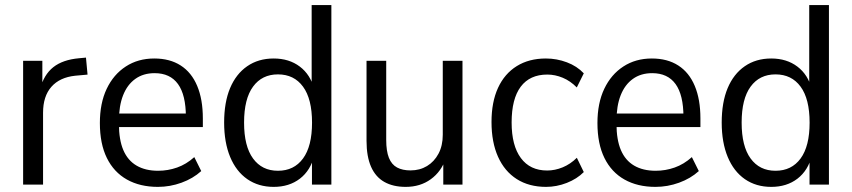

<svg xmlns="http://www.w3.org/2000/svg" viewBox="-20 -725 3345 754"><path d="M70.8 0V-486.3H146.3V-374.8H137.3Q152.1 -431.7 189.2 -461.1Q226.3 -490.6 290.8 -496.3L317.6 -498.8L323.8 -432L274.9 -427.6Q214.4 -421.1 181.8 -384.1Q149.1 -347.1 149.1 -282.1V0Z M600 8.9Q529.8 8.9 478.5 -19.9Q427.2 -48.7 399.7 -104.5Q372.2 -160.3 372.2 -241.9Q372.2 -319.9 399 -376.2Q425.8 -432.6 474 -463.9Q522.2 -495.3 585.8 -495.3Q647.1 -495.3 689.7 -467.8Q732.3 -440.4 754.4 -387.6Q776.6 -334.8 776.6 -259.7V-226.1H431.3V-279.2H725L710 -265.6Q710 -352.1 679 -394.9Q648.1 -437.7 587.2 -437.7Q542.7 -437.7 511.3 -415.1Q479.8 -392.5 463.4 -350.8Q447 -309.1 447 -249.9V-239.3Q447 -176 464.4 -135.4Q481.8 -94.8 516.4 -74.6Q550.9 -54.4 600.9 -54.4Q639.5 -54.4 675.5 -67.1Q711.6 -79.8 743 -108L770.3 -53.2Q738 -23.9 692.8 -7.5Q647.7 8.9 600 8.9Z M1054.7 8.9Q995.2 8.9 951.3 -21.4Q907.4 -51.8 883.8 -108.7Q860.2 -165.7 860.2 -243.4Q860.2 -323.1 883.5 -378.8Q906.9 -434.6 950.8 -464.9Q994.7 -495.3 1054.7 -495.3Q1115.4 -495.3 1157.4 -463.5Q1199.4 -431.8 1214.1 -374.4H1203.9V-705H1281.3V0H1205.1V-114.6H1214.4Q1199.8 -55.8 1157.8 -23.4Q1115.7 8.9 1054.7 8.9ZM1071.5 -54.4Q1134.7 -54.4 1170 -102.6Q1205.4 -150.7 1205.4 -243.4Q1205.4 -336.5 1170 -384.7Q1134.7 -432.9 1071.5 -432.9Q1008.8 -432.9 973.7 -384.8Q938.5 -336.8 938.5 -243.4Q938.5 -150.7 973.7 -102.6Q1008.8 -54.4 1071.5 -54.4Z M1573.2 8.9Q1523.8 8.9 1489.4 -10.5Q1454.9 -29.9 1437.1 -70.3Q1419.4 -110.8 1419.4 -171.5V-486.3H1496.7V-175.5Q1496.7 -131.7 1507.3 -105.1Q1518 -78.6 1539.4 -67.2Q1560.7 -55.8 1592.1 -55.8Q1628.5 -55.8 1656.9 -72.9Q1685.2 -90 1702 -121.4Q1718.8 -152.9 1718.8 -195.8V-486.3H1796.2V0H1720.8V-103.7H1731Q1713.3 -51.2 1671.8 -21.2Q1630.4 8.9 1573.2 8.9Z M2124.5 8.9Q2057.5 8.9 2009.4 -21.7Q1961.4 -52.3 1935.8 -109.4Q1910.2 -166.5 1910.2 -245.9Q1910.2 -324.4 1935.8 -380Q1961.4 -435.6 2009.4 -465.4Q2057.5 -495.3 2123.7 -495.3Q2166.4 -495.3 2206.2 -480.3Q2245.9 -465.4 2272.6 -437L2245.1 -381.6Q2220 -407.1 2189.9 -419.7Q2159.8 -432.2 2129.2 -432.2Q2060.8 -432.2 2025 -384.6Q1989.2 -336.9 1989.2 -243.9Q1989.2 -153.2 2025.5 -104.3Q2061.8 -55.4 2128.6 -55.4Q2159.3 -55.4 2189.8 -67.9Q2220.2 -80.5 2245.3 -105.4L2272.6 -49.3Q2245.9 -22.4 2205.8 -6.7Q2165.6 8.9 2124.5 8.9Z M2554 8.9Q2483.8 8.9 2432.5 -19.9Q2381.2 -48.7 2353.7 -104.5Q2326.2 -160.3 2326.2 -241.9Q2326.2 -319.9 2353 -376.2Q2379.8 -432.6 2428 -463.9Q2476.2 -495.3 2539.8 -495.3Q2601.1 -495.3 2643.7 -467.8Q2686.3 -440.4 2708.4 -387.6Q2730.6 -334.8 2730.6 -259.7V-226.1H2385.3V-279.2H2679L2664 -265.6Q2664 -352.1 2633 -394.9Q2602.1 -437.7 2541.2 -437.7Q2496.7 -437.7 2465.3 -415.1Q2433.8 -392.5 2417.4 -350.8Q2401 -309.1 2401 -249.9V-239.3Q2401 -176 2418.4 -135.4Q2435.8 -94.8 2470.4 -74.6Q2504.9 -54.4 2554.9 -54.4Q2593.5 -54.4 2629.5 -67.1Q2665.6 -79.8 2697 -108L2724.3 -53.2Q2692 -23.9 2646.8 -7.5Q2601.7 8.9 2554 8.9Z M3008.7 8.9Q2949.2 8.9 2905.3 -21.4Q2861.4 -51.8 2837.8 -108.7Q2814.2 -165.7 2814.2 -243.4Q2814.2 -323.1 2837.5 -378.8Q2860.9 -434.6 2904.8 -464.9Q2948.7 -495.3 3008.7 -495.3Q3069.4 -495.3 3111.4 -463.5Q3153.4 -431.8 3168.1 -374.4H3157.9V-705H3235.3V0H3159.1V-114.6H3168.4Q3153.8 -55.8 3111.8 -23.4Q3069.7 8.9 3008.7 8.9ZM3025.5 -54.4Q3088.7 -54.4 3124 -102.6Q3159.4 -150.7 3159.4 -243.4Q3159.4 -336.5 3124 -384.7Q3088.7 -432.9 3025.5 -432.9Q2962.8 -432.9 2927.7 -384.8Q2892.5 -336.8 2892.5 -243.4Q2892.5 -150.7 2927.7 -102.6Q2962.8 -54.4 3025.5 -54.4Z"/></svg>

Font: Nunito Sans 12pt ExtraLight SemiCondensed
Style: Regular
Weight: 200
Width: 4
Version: Version 3.101;gftools[0.9.27]